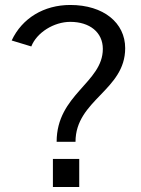

<svg xmlns="http://www.w3.org/2000/svg" viewBox="-20 -753 566 773"><path d="M27 -590 106 -566C128 -622 197 -665 263 -665C341 -665 394 -623 394 -556C394 -420 208 -373 208 -182H284C284 -351 484 -389 484 -559C484 -661 397 -733 263 -733C157 -733 69 -680 27 -590ZM299 -113H193V0H299Z"/></svg>

Font: United Sans
Style: Regular
Weight: 400
Designer: Pablo Impallari, Rodrigo Fuenzalida (Modified by Dan O. Williams)
Version: Version 1.000;PS 001.000;hotconv 1.0.88;makeotf.lib2.5.64775